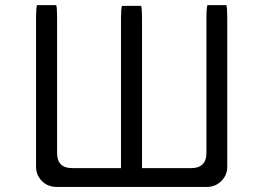

<svg xmlns="http://www.w3.org/2000/svg" viewBox="-20 -736 1040 757"><path d="M460.9 -712.9Q457 -701.7 457 -663.1V-73.2H263.7Q234.9 -73.2 220 -88.1Q205.1 -103 205.1 -131.8V-666Q205.1 -704.6 201.7 -715.8H126Q122.1 -704.6 122.1 -666V-79.1Q122.1 -45.4 145.3 -22.2Q168.5 1 203.1 1H794.9Q829.6 1 853 -22.5Q876 -45.4 876 -79.1V-666Q876 -704.6 872.6 -715.8H797.9Q793.9 -704.6 793.9 -666V-131.8Q793.9 -103.5 778.8 -88.4Q763.7 -73.2 734.4 -73.2H540V-663.1Q540 -701.7 536.6 -712.9Z"/></svg>

Font: YuPearl-Light
Style: Light
Weight: 300
Designer: Max Yao
Foundry: Max-Everyday
Version: Version 1.011; ttfautohint (v1.8.3)